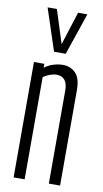

<svg xmlns="http://www.w3.org/2000/svg" viewBox="-90 -833 471 875"><g transform="rotate(10 146.0 -395.0)"><path d="M39 0V-534H87V-516Q105 -530 128 -537Q151 -544 172 -544Q207 -544 230.5 -520.5Q254 -497 254 -442V0H202V-431Q202 -495 150 -495Q137 -495 119.5 -488.5Q102 -482 90 -473V0ZM241 -790 175 -596H121L57 -790H100L149 -636L198 -790Z"/></g></svg>

Font: Georama Extra Condensed Light
Style: Regular
Weight: 300
Width: 2
Designer: Jean-Baptiste Levee
Foundry: Production Type
Version: Version 1.000